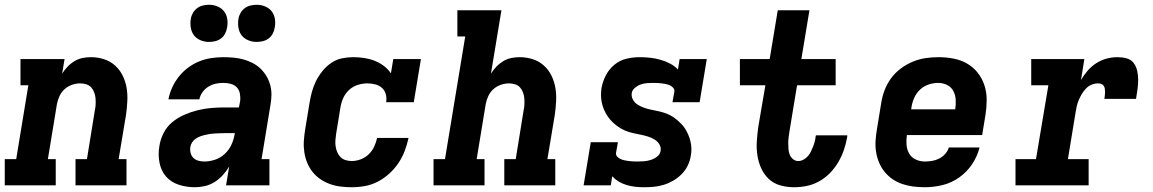

<svg xmlns="http://www.w3.org/2000/svg" viewBox="-21 -778 4841 806"><path d="M-1 0V-110H47L98 -420H65V-530H250L240 -469Q250 -485 263 -498.5Q276 -512 292 -521.5Q308 -531 325.5 -534.5Q343 -538 361 -538Q389 -538 415.5 -529.5Q442 -521 462 -503Q482 -485 494 -460.5Q506 -436 510.5 -409Q515 -382 513.5 -353Q512 -324 508 -296L477 -110H510V0H296V-110H344L377 -314Q380 -327 380.5 -340Q381 -353 380 -365.5Q379 -378 374.5 -390Q370 -402 362 -411Q354 -420 341.5 -424Q329 -428 316 -428Q299 -428 281.5 -422Q264 -416 250.5 -404Q237 -392 229 -375Q221 -358 218 -341L180 -110H213V0Z M797 8Q762 8 729.5 -2.5Q697 -13 676 -37Q655 -61 648.5 -95.5Q642 -130 648 -164Q652 -192 665.5 -219Q679 -246 702 -265Q725 -284 752.5 -296Q780 -308 808 -315Q836 -322 864 -324.5Q892 -327 919 -327H982L987 -353Q989 -369 986 -385Q983 -401 973 -411.5Q963 -422 947.5 -426Q932 -430 916 -430Q900 -430 884 -426.5Q868 -423 853.5 -414Q839 -405 829 -391Q819 -377 816 -361H686Q691 -387 702 -411Q713 -435 729.5 -456Q746 -477 768 -493.5Q790 -510 814.5 -520Q839 -530 865 -534Q891 -538 916 -538Q938 -538 959.5 -536Q981 -534 1001 -528.5Q1021 -523 1039.5 -513.5Q1058 -504 1072.5 -490Q1087 -476 1097.5 -458.5Q1108 -441 1113.5 -420.5Q1119 -400 1118.5 -378.5Q1118 -357 1114 -335L1077 -110H1110V0H928L941 -79Q930 -60 914.5 -43Q899 -26 880 -14Q861 -2 839.5 3Q818 8 797 8ZM836 -100Q859 -100 881.5 -107.5Q904 -115 922 -131.5Q940 -148 950 -169.5Q960 -191 964 -214L965 -219H919Q909 -219 899 -218.5Q889 -218 879 -217.5Q869 -217 859.5 -215.5Q850 -214 839.5 -211.5Q829 -209 819.5 -205.5Q810 -202 801 -196Q792 -190 786 -181Q780 -172 778 -162Q776 -149 779 -136.5Q782 -124 790.5 -115.5Q799 -107 811 -103.5Q823 -100 836 -100ZM1056 -602Q1038 -602 1021 -609Q1004 -616 993.5 -629.5Q983 -643 980 -661.5Q977 -680 980 -699Q982 -712 989 -724Q996 -736 1007 -744Q1018 -752 1031 -755Q1044 -758 1056 -758Q1075 -758 1092 -751Q1109 -744 1119.5 -730.5Q1130 -717 1133 -698.5Q1136 -680 1132 -661Q1130 -648 1123.5 -636Q1117 -624 1106 -616Q1095 -608 1082 -605Q1069 -602 1056 -602ZM856 -602Q838 -602 821 -609Q804 -616 793.5 -629.5Q783 -643 780 -661.5Q777 -680 780 -699Q782 -712 789 -724Q796 -736 807 -744Q818 -752 831 -755Q844 -758 856 -758Q875 -758 892 -751Q909 -744 919.5 -730.5Q930 -717 933 -698.5Q936 -680 932 -661Q930 -648 923.5 -636Q917 -624 906 -616Q895 -608 882 -605Q869 -602 856 -602Z M1455 8Q1431 8 1407.5 5Q1384 2 1362.5 -6Q1341 -14 1323 -26.5Q1305 -39 1291 -56.5Q1277 -74 1268.5 -95Q1260 -116 1256.5 -139Q1253 -162 1254.5 -186Q1256 -210 1260 -234L1278 -344Q1282 -368 1288 -391Q1294 -414 1305 -436.5Q1316 -459 1332 -479Q1348 -499 1369 -513.5Q1390 -528 1414 -533Q1438 -538 1462 -538Q1485 -538 1508 -534.5Q1531 -531 1551.5 -523Q1572 -515 1590 -501.5Q1608 -488 1620 -470L1630 -530H1746L1716 -349H1600Q1603 -366 1598.5 -382.5Q1594 -399 1582 -409.5Q1570 -420 1553.5 -424Q1537 -428 1521 -428Q1501 -428 1480.5 -421.5Q1460 -415 1444 -400Q1428 -385 1419.5 -365.5Q1411 -346 1408 -326L1390 -216Q1388 -203 1387 -189.5Q1386 -176 1388 -163Q1390 -150 1395 -138.5Q1400 -127 1408.5 -118.5Q1417 -110 1429.5 -106Q1442 -102 1455 -102Q1474 -102 1493 -109Q1512 -116 1526.5 -130Q1541 -144 1549.5 -162Q1558 -180 1562 -199H1694Q1688 -171 1678 -144.5Q1668 -118 1651.5 -93.5Q1635 -69 1613 -49Q1591 -29 1565 -15.5Q1539 -2 1511 3Q1483 8 1455 8Z M1799 0V-110H1847L1932 -625H1899V-735H2084L2040 -469Q2050 -485 2063 -498.5Q2076 -512 2092 -521.5Q2108 -531 2125.5 -534.5Q2143 -538 2161 -538Q2189 -538 2215.5 -529.5Q2242 -521 2262 -503Q2282 -485 2294 -460.5Q2306 -436 2310.5 -409Q2315 -382 2313.5 -353Q2312 -324 2308 -296L2277 -110H2310V0H2096V-110H2144L2177 -314Q2180 -327 2180.5 -340Q2181 -353 2180 -365.5Q2179 -378 2174.5 -390Q2170 -402 2162 -411Q2154 -420 2141.5 -424Q2129 -428 2116 -428Q2099 -428 2081.5 -422Q2064 -416 2050.5 -404Q2037 -392 2029 -375Q2021 -358 2018 -341L1980 -110H2013V0Z M2683 8Q2664 8 2645.5 6Q2627 4 2609 -1.5Q2591 -7 2576 -16Q2561 -25 2549 -38L2543 0H2429L2459 -181H2573L2565 -136Q2564 -127 2570 -120.5Q2576 -114 2584 -110.5Q2592 -107 2600.5 -105Q2609 -103 2618 -102Q2627 -101 2636 -100.5Q2645 -100 2654 -100Q2668 -100 2682 -101Q2696 -102 2710.5 -106.5Q2725 -111 2737.5 -120.5Q2750 -130 2752 -144Q2752 -144 2752 -144Q2752 -144 2752 -144Q2755 -159 2747 -172Q2739 -185 2726.5 -192.5Q2714 -200 2700 -204.5Q2686 -209 2671.5 -212Q2657 -215 2642.5 -218Q2628 -221 2614.5 -225.5Q2601 -230 2588.5 -237Q2576 -244 2564.5 -253Q2553 -262 2543.5 -272.5Q2534 -283 2526.5 -295Q2519 -307 2513.5 -320.5Q2508 -334 2505 -348.5Q2502 -363 2502 -378Q2502 -393 2504 -408Q2509 -436 2522.5 -462Q2536 -488 2558.5 -506.5Q2581 -525 2609 -531.5Q2637 -538 2664 -538Q2687 -538 2709 -535.5Q2731 -533 2752 -527Q2773 -521 2792 -511Q2811 -501 2825 -486L2832 -530H2946L2916 -349H2802L2810 -394Q2811 -403 2805 -409.5Q2799 -416 2791.5 -419.5Q2784 -423 2775 -425Q2766 -427 2757 -428Q2748 -429 2739 -429.5Q2730 -430 2721 -430Q2708 -430 2695 -429Q2682 -428 2669 -423.5Q2656 -419 2644.5 -409.5Q2633 -400 2631 -387Q2629 -372 2636.5 -359Q2644 -346 2656 -338.5Q2668 -331 2682 -326Q2696 -321 2710 -318Q2724 -315 2739 -312Q2754 -309 2767.5 -304.5Q2781 -300 2793.5 -293.5Q2806 -287 2817 -278Q2828 -269 2838 -259Q2848 -249 2855.5 -237Q2863 -225 2868.5 -212Q2874 -199 2877.5 -184.5Q2881 -170 2881.5 -155Q2882 -140 2879 -125Q2876 -104 2866.5 -84Q2857 -64 2841.5 -48Q2826 -32 2806.5 -20.5Q2787 -9 2766.5 -2.5Q2746 4 2725 6Q2704 8 2683 8Z M3312 8Q3282 8 3254 0Q3226 -8 3206 -27Q3186 -46 3174.5 -71.5Q3163 -97 3158.5 -126Q3154 -155 3156 -184.5Q3158 -214 3162 -244L3192 -420H3085V-530H3210L3244 -735H3377L3343 -530H3487V-420H3325L3293 -226Q3291 -213 3289.5 -201Q3288 -189 3288 -176Q3288 -163 3289 -151Q3290 -139 3294.5 -128Q3299 -117 3308.5 -109.5Q3318 -102 3330 -102Q3341 -102 3351.5 -107.5Q3362 -113 3370 -122Q3378 -131 3383 -141.5Q3388 -152 3392 -162Q3396 -172 3399 -183Q3402 -194 3403 -205Q3404 -206 3404 -207.5Q3404 -209 3404 -210H3536Q3536 -208 3535.5 -205Q3535 -202 3535 -200Q3530 -173 3521 -147Q3512 -121 3497.5 -96.5Q3483 -72 3463 -51.5Q3443 -31 3418 -17Q3393 -3 3366 2.5Q3339 8 3312 8Z M3861 8Q3837 8 3813 5Q3789 2 3767 -5.5Q3745 -13 3726.5 -25.5Q3708 -38 3693.5 -55.5Q3679 -73 3670 -94Q3661 -115 3657 -138.5Q3653 -162 3654.5 -186Q3656 -210 3660 -234L3678 -344Q3682 -371 3692 -398Q3702 -425 3719 -448.5Q3736 -472 3760 -490Q3784 -508 3810.5 -519Q3837 -530 3864.5 -534Q3892 -538 3919 -538Q3951 -538 3982 -532Q4013 -526 4039 -511Q4065 -496 4083.5 -472.5Q4102 -449 4111.5 -420Q4121 -391 4121 -359.5Q4121 -328 4116 -296L4102 -211H3786Q3783 -191 3784.5 -170.5Q3786 -150 3795.5 -133.5Q3805 -117 3823 -108.5Q3841 -100 3861 -100Q3876 -100 3891.5 -102.5Q3907 -105 3921 -112Q3935 -119 3946.5 -131.5Q3958 -144 3962 -159H4091Q4082 -122 4060 -89Q4038 -56 4005.5 -33Q3973 -10 3935.5 -1Q3898 8 3861 8ZM3804 -319H3989Q3992 -339 3991 -359Q3990 -379 3981 -396Q3972 -413 3954.5 -421.5Q3937 -430 3917 -430Q3897 -430 3876.5 -423Q3856 -416 3840.5 -401Q3825 -386 3816.5 -366.5Q3808 -347 3805 -326Z M4242 0V-110H4328L4380 -420H4308V-530H4531L4517 -442Q4529 -463 4545 -481.5Q4561 -500 4581.5 -513Q4602 -526 4624.5 -532Q4647 -538 4670 -538Q4690 -538 4708.5 -533Q4727 -528 4738 -513.5Q4749 -499 4753 -480Q4757 -461 4757 -441.5Q4757 -422 4754 -402.5Q4751 -383 4748 -363H4615Q4616 -370 4617 -377Q4618 -384 4618 -391.5Q4618 -399 4617 -405.5Q4616 -412 4612.5 -417.5Q4609 -423 4602.5 -425.5Q4596 -428 4589 -428Q4575 -428 4561.5 -422.5Q4548 -417 4538 -406.5Q4528 -396 4520.5 -383.5Q4513 -371 4507.5 -358Q4502 -345 4499 -331.5Q4496 -318 4494 -305L4462 -110H4549V0Z"/></svg>

Font: Iosevka Slab XBdExObl
Style: Regular
Weight: 800
Width: 7
Italic angle: -9°
Monospace: yes
Designer: Belleve Invis
Foundry: Belleve Invis
Version: Version 11.1.0; ttfautohint (v1.8.3)